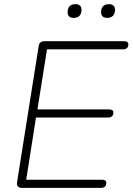

<svg xmlns="http://www.w3.org/2000/svg" viewBox="-20 -903 637 923"><path d="M85 0Q72 0 66 -7Q60 -14 62 -27L166 -682Q168 -694 175 -699.5Q182 -705 193 -705H576Q586 -705 591.5 -701.5Q597 -698 597 -690Q597 -677 590 -671.5Q583 -666 574 -666H206L160 -377H504Q514 -377 519.5 -373.5Q525 -370 525 -362Q525 -349 518 -343.5Q511 -338 502 -338H153L106 -39H470Q480 -39 485.5 -35.5Q491 -32 491 -24Q491 -11 484 -5.5Q477 0 468 0ZM495 -817Q481 -817 473.5 -824Q466 -831 466 -844Q466 -864 476 -873.5Q486 -883 504 -883Q518 -883 525.5 -876Q533 -869 533 -856Q533 -837 523 -827Q513 -817 495 -817ZM334 -817Q320 -817 312.5 -824Q305 -831 305 -844Q305 -864 315 -873.5Q325 -883 343 -883Q357 -883 364.5 -876Q372 -869 372 -856Q372 -837 362 -827Q352 -817 334 -817Z"/></svg>

Font: Nunito ExtraLight
Style: Italic
Weight: 200
Italic angle: -9°
Designer: Vernon Adams
Foundry: Vernon Adams
Version: Version 3.602